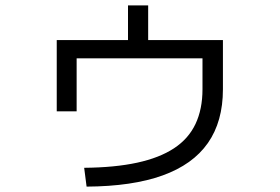

<svg xmlns="http://www.w3.org/2000/svg" viewBox="-20 -661 1040 714"><path d="M293 -37Q407 -38 490 -56Q573 -74 627 -109.5Q681 -145 707 -200Q733 -255 733 -329V-444H265V-247H191V-512H456V-641H531V-512H809V-329Q809 -209 753 -129Q697 -49 584.5 -8.5Q472 32 302 33Z"/></svg>

Font: M PLUS 2 Thin
Style: Regular
Weight: 400
Version: Version 1.001